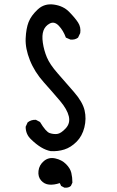

<svg xmlns="http://www.w3.org/2000/svg" viewBox="-20 -738 540 883"><path d="M276 125 261 117 255 104Q228 113 206 111Q184 109 169 92Q154 75 157 48Q160 21 182 2.5Q204 -16 234 -9.5Q264 -3 283.5 16.5Q303 36 308 57Q313 78 313 102L306 117Q295 127 276 125ZM213 -43Q170 -51 123 -97Q98 -120 98 -155L107 -175Q123 -188 145 -187L164 -177Q191 -132 208.5 -126Q226 -120 243 -122Q260 -124 282 -147.5Q304 -171 296.5 -203Q289 -235 256.5 -273.5Q224 -312 181.5 -359.5Q139 -407 117.5 -461Q96 -515 98 -561Q100 -607 111.5 -636.5Q123 -666 153.5 -694.5Q184 -723 227.5 -717Q271 -711 298 -683.5Q325 -656 339 -634.5Q353 -613 349 -586L339 -565Q325 -554 304 -556L283 -565Q271 -598 250.5 -619.5Q230 -641 209 -630Q188 -619 180 -597.5Q172 -576 177 -541.5Q182 -507 195.5 -474.5Q209 -442 245 -401Q281 -360 320.5 -314.5Q360 -269 369 -230.5Q378 -192 368 -152Q358 -112 332 -86Q306 -60 276 -50.5Q246 -41 213 -43Z"/></svg>

Font: Kosefont JP
Style: Regular
Weight: 400
Designer: Nozomi Seto 瀬戸のぞみ
Version: Version 3.00;June 19, 2020